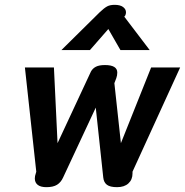

<svg xmlns="http://www.w3.org/2000/svg" viewBox="-20 -764 765 794"><path d="M124 -26Q124 -36 128 -47L130 -54L83 -485H203L218 -172L356 -468Q363 -481 376.5 -488Q390 -495 414 -495Q465 -495 465 -464Q465 -452 461 -441L453 -420L480 -172L605 -485H725L528 -54V-47Q528 -21 511 -5.5Q494 10 464 10Q435 10 422 0Q409 -10 407 -30L376 -319L241 -30Q232 -10 216 0Q200 10 172 10Q148 10 136 0.5Q124 -9 124 -26ZM393 -714Q411 -731 423 -737.5Q435 -744 454 -744Q477 -744 489 -735Q501 -726 501 -713Q501 -706 498 -700L494 -695L599 -557H478L428 -644L352 -557H234Z"/></svg>

Font: Niramit SemiBold
Style: Italic
Weight: 600
Italic angle: -10°
Designer: Katatrad Aksorn Co.,Ltd.
Foundry: Cadson Demak Co.,Ltd.
Version: Version 1.001; ttfautohint (v1.6)